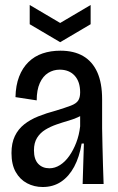

<svg xmlns="http://www.w3.org/2000/svg" viewBox="-20 -737 474 769"><path d="M151 12Q117 12 88.5 -3Q60 -18 43 -48Q26 -78 26 -124Q26 -164 39.5 -192Q53 -220 77 -239Q101 -258 133.5 -271Q166 -284 204 -294Q243 -306 264 -314Q285 -322 293 -334Q301 -346 301 -367Q301 -410 279 -434Q257 -458 219 -458Q194 -458 173 -445Q152 -432 139.5 -404.5Q127 -377 127 -335L42 -348Q43 -395 56.5 -430Q70 -465 94 -488.5Q118 -512 150.5 -523Q183 -534 222 -534Q276 -534 313 -512.5Q350 -491 369.5 -448Q389 -405 389 -339V-223Q390 -187 390.5 -149.5Q391 -112 392.5 -74Q394 -36 395 0H311Q312 -41 313.5 -81Q315 -121 316 -162H307Q298 -108 277 -69Q256 -30 224.5 -9Q193 12 151 12ZM178 -63Q200 -63 220.5 -76Q241 -89 257.5 -112.5Q274 -136 285.5 -166Q297 -196 301 -231V-286L329 -296Q319 -281 299.5 -271Q280 -261 255.5 -254Q231 -247 206.5 -238.5Q182 -230 161.5 -217.5Q141 -205 128.5 -185Q116 -165 116 -135Q116 -99 133 -81Q150 -63 178 -63ZM99 -717 221 -645 343 -717V-640L221 -568L99 -640Z"/></svg>

Font: Bricolage Grotesque 72pt SemiCondensed
Style: Regular
Weight: 400
Width: 4
Designer: Mathieu Triay
Foundry: Atelier Triay
Version: Version 1.001;gftools[0.9.33.dev8+g029e19f]